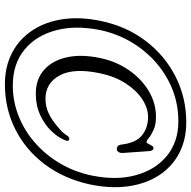

<svg xmlns="http://www.w3.org/2000/svg" viewBox="-18 -751 798 802"><g transform="rotate(90 381.0 -350.0)"><path d="M332.5 28.5Q257.5 28.5 200 -1.8Q142.5 -32 106.5 -86.8Q70.5 -141.5 60 -215Q49.5 -288.5 68 -374.5Q90.5 -480.5 151.5 -560.2Q212.5 -640 300.2 -684.5Q388 -729 491 -729Q564 -729 620.5 -699.2Q677 -669.5 712.2 -615.2Q747.5 -561 758 -487.8Q768.5 -414.5 750.5 -327Q726.5 -217.5 666 -137.5Q605.5 -57.5 519.2 -14.5Q433 28.5 332.5 28.5ZM337 -4.5Q403 -4.5 464 -28.5Q525 -52.5 575.5 -96.5Q626 -140.5 661.5 -200Q697 -259.5 712.5 -331Q734.5 -435.5 711.8 -518.2Q689 -601 630.5 -648.5Q572 -696 486.5 -696Q394.5 -696 315.5 -653.8Q236.5 -611.5 181.5 -538Q126.5 -464.5 106 -371.5Q84.5 -266 107 -183Q129.5 -100 188.8 -52.2Q248 -4.5 337 -4.5ZM567 -226Q556 -196 528.8 -167Q501.5 -138 461.2 -119.2Q421 -100.5 371.5 -100.5Q311 -100.5 271.8 -135.2Q232.5 -170 219.2 -230.8Q206 -291.5 222.5 -370Q237 -438 273.8 -490.5Q310.5 -543 361 -572.8Q411.5 -602.5 467 -602.5Q501 -602.5 522.2 -592.8Q543.5 -583 555.5 -573Q567.5 -563 573.5 -563Q577 -563 580.5 -570.2Q584 -577.5 588.2 -584.8Q592.5 -592 598.5 -592Q609 -592 611 -576.5L619 -463Q619.5 -453.5 615 -446.2Q610.5 -439 602.5 -439Q587 -439 584 -457Q577 -519 545.2 -544.2Q513.5 -569.5 468.5 -569.5Q431.5 -569.5 394.2 -545Q357 -520.5 328 -475.5Q299 -430.5 286 -368.5Q263 -259.5 295 -200.2Q327 -141 393 -141Q426.5 -141 454.8 -155Q483 -169 506 -189Q534 -211.5 542.8 -226.2Q551.5 -241 561 -240.5Q571.5 -239 567 -226Z"/></g></svg>

Font: Fraunces 144pt SuperSoft Light
Style: Italic
Weight: 300
Italic angle: -16°
Version: Version 1.000;[b76b70a41]